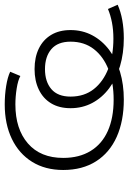

<svg xmlns="http://www.w3.org/2000/svg" viewBox="114 -649 543 811"><g transform="rotate(-90 385.5 -243.5)"><path d="M371 8Q280 8 213 -22Q146 -52 109.5 -109.5Q73 -167 73 -248Q73 -324 107.5 -379.5Q142 -435 204.5 -465Q267 -495 350 -495Q390 -495 427.5 -489Q465 -483 488 -472L470 -429Q452 -439 417.5 -444.5Q383 -450 350 -450Q246 -450 185 -397Q124 -344 124 -248Q124 -180 153.5 -132Q183 -84 238 -59.5Q293 -35 370 -35Q442 -35 497 -56.5Q552 -78 583.5 -118.5Q615 -159 615 -217Q615 -271 583.5 -298Q552 -325 499 -325Q446 -325 414.5 -298Q383 -271 383 -217Q383 -159 414.5 -119Q446 -79 501 -57.5Q556 -36 628 -36Q664 -36 695.5 -42Q727 -48 753 -59L771 -18Q742 -5 706 1.5Q670 8 629 8Q566 8 512 -8Q458 -24 418 -54Q378 -84 356 -125.5Q334 -167 334 -217Q334 -265 354.5 -299Q375 -333 412.5 -351Q450 -369 499 -369Q549 -369 586 -351Q623 -333 643.5 -299Q664 -265 664 -217Q664 -167 642 -125.5Q620 -84 580.5 -54Q541 -24 487.5 -8Q434 8 371 8Z"/></g></svg>

Font: Nunito Sans 10pt Expanded ExtraLight
Style: Regular
Weight: 250
Width: 7
Designer: Vernon Adams
Foundry: Vernon Adams
Version: Version 3.101;gftools[0.9.27]